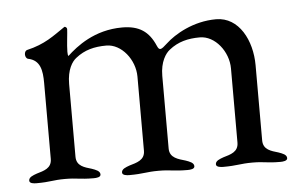

<svg xmlns="http://www.w3.org/2000/svg" viewBox="-39 -485 856 542"><g transform="rotate(-5 389.0 -213.5)"><path d="M689 -62V-275C689 -345 654 -414 589 -414C524 -414 470.6 -381.9 445 -358C426.7 -341 422.3 -339.3 416 -354C398.3 -395.3 371 -414 323 -414C244 -414 192.1 -372.2 165 -347C163.6 -348.4 163 -353 163 -359C163 -378 168 -414 168 -423C168 -427 164 -430 161 -430C127 -407 102 -386 50 -374C46 -373 43 -368 43 -362C43 -356 46 -350 51 -349C85 -342 90 -313 90 -277V-62C90 -35 67 -30 47 -24C36 -20 24 -16 24 -6C24 2 36 3 44 3C84 3 90 -2 125 -2C160 -2 166 3 206 3C214 3 226 2 226 -6C226 -16 214 -20 203 -24C183 -30 160 -35 160 -62V-268C160 -309 175 -331 187 -340C212 -360 240 -367 274 -367C317 -367 354 -320 354 -272V-62C354 -35 330 -30 310 -24C299 -20 287 -16 287 -6C287 2 300 3 307 3C347 3 355 -2 390 -2C425 -2 432 3 472 3C480 3 492 2 492 -6C492 -16 480 -20 469 -24C449 -30 424 -35 424 -62V-268C424 -308 440 -331 452 -340C477 -360 505 -367 539 -367C582 -367 619 -320 619 -272V-62C619 -35 596 -30 576 -24C565 -20 553 -16 553 -6C553 2 566 3 573 3C613 3 621 -2 656 -2C691 -2 695 3 735 3C742 3 755 2 755 -6C755 -16 743 -20 732 -24C712 -30 689 -35 689 -62Z"/></g></svg>

Font: EB Garamond 12
Style: Regular
Weight: 400
Version: Version 0.016+